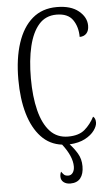

<svg xmlns="http://www.w3.org/2000/svg" viewBox="-62 -764 590 1022"><g transform="rotate(-5 233.0 -253.0)"><path d="M272 218Q250 218 236 207Q222 196 222 177Q222 162 228 151Q234 160 241.5 167.5Q249 175 265 175Q280 175 289 162Q298 149 298 129Q298 75 246 8Q180 0 135 -48Q90 -96 67 -175Q44 -254 44 -358Q44 -469 71 -551.5Q98 -634 150.5 -679Q203 -724 281 -724Q356 -724 397.5 -690Q439 -656 439 -611Q439 -584 425.5 -569.5Q412 -555 389 -555Q389 -609 363 -646.5Q337 -684 276 -684Q218 -684 182 -643Q146 -602 128.5 -528.5Q111 -455 111 -358Q111 -260 129.5 -186.5Q148 -113 185.5 -72.5Q223 -32 282 -32Q340 -32 371.5 -59.5Q403 -87 423 -126Q436 -117 436 -94Q436 -75 419 -51.5Q402 -28 369 -10.5Q336 7 286 10Q308 33 326 63Q344 93 344 132Q344 173 326 195.5Q308 218 272 218Z"/></g></svg>

Font: Noto Serif ExtraCondensed Light
Style: Regular
Weight: 300
Width: 2
Designer: Monotype Design Team
Foundry: Monotype Imaging Inc.
Version: Version 2.014; ttfautohint (v1.8.4.7-5d5b)